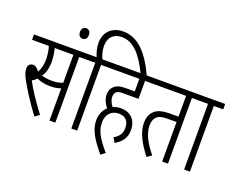

<svg xmlns="http://www.w3.org/2000/svg" viewBox="-149 -1177 1971 1579"><g transform="rotate(20 836.5 -387.5)"><path d="M413 -575H495V-622H0V-575H147C157 -544 164 -501 164 -464C164 -411 153 -374 135 -346C118 -371 101 -385 80 -385C52 -385 36 -365 36 -339C36 -314 43 -287 65 -247C99 -185 156 -92 234 12L273 -17C215 -93 153 -183 112 -260C124 -266 139 -277 152 -291C184 -275 228 -267 268 -267C305 -267 333 -271 362 -282V0H413ZM263 -314C230 -314 202 -319 178 -326C201 -358 214 -401 214 -462C214 -500 207 -546 198 -575H362V-330C330 -318 301 -314 263 -314Z M348 -771C348 -742 364 -725 387 -725C411 -725 426 -741 426 -771C426 -799 412 -817 387 -817C364 -817 348 -800 348 -771Z M553 -575V0H604V-575H686V-622H599C586 -649 573 -685 573 -732C573 -806 618 -849 687 -849C788 -849 863 -767 936 -615H990C910 -788 818 -896 682 -896C585 -896 522 -833 522 -740C522 -692 536 -651 548 -622H483V-575Z M903 -51 928 -10C982 -42 1019 -82 1019 -157C1019 -227 979 -296 880 -296C856 -296 833 -291 812 -282C795 -303 780 -330 780 -361C780 -378 784 -392 793 -401C804 -413 820 -418 853 -418H989V-575H1072V-622H674V-575H939V-465H864C803 -465 777 -453 757 -433C739 -416 730 -392 730 -363C730 -319 752 -282 773 -256C742 -228 722 -187 722 -135C722 -50 769 23 851 121L888 92C797 -13 773 -67 773 -134C773 -202 813 -249 879 -249C943 -249 969 -210 969 -153C969 -101 940 -71 903 -51Z M1399 -575H1482V-622H1060V-575H1348V-393H1276C1195 -393 1158 -376 1132 -348C1107 -322 1098 -287 1098 -247C1098 -162 1146 -80 1214 9L1254 -19C1177 -114 1149 -182 1149 -244C1149 -275 1156 -299 1171 -315C1190 -337 1214 -346 1278 -346H1348V0H1399Z M1591 -575H1673V-622H1470V-575H1540V0H1591Z"/></g></svg>

Font: Noto Sans Devanagari UI ExtraCondensed Light
Style: Regular
Weight: 300
Width: 2
Designer: Jelle Bosma - Monotype Design Team
Foundry: Monotype Imaging Inc.
Version: Version 2.004